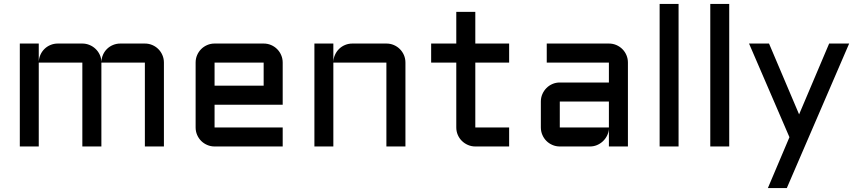

<svg xmlns="http://www.w3.org/2000/svg" viewBox="-20 -740 4330 970"><path d="M492.2 -423.8V0H396V-423.8H175.8V0H80.1V-520H175.8V-428.2Q176.8 -447.3 184.6 -464.1Q192.4 -481 205.3 -493.4Q218.3 -505.9 235.4 -512.9Q252.4 -520 272 -520H396Q415 -520 432.1 -512.9Q449.2 -505.9 462.4 -493.4Q475.6 -481 483.6 -464.1Q491.7 -447.3 492.2 -428.2Q493.2 -447.3 500.7 -464.1Q508.3 -481 521.2 -493.4Q534.2 -505.9 551.3 -512.9Q568.4 -520 587.9 -520H711.9Q731.9 -520 749.5 -512.5Q767.1 -504.9 780 -491.9Q793 -479 800.5 -461.4Q808.1 -443.8 808.1 -423.8V0H711.9V-423.8Z M1408.2 -210.9H1064V-96.2H1408.2V0H1064Q1044.4 0 1026.9 -7.6Q1009.3 -15.1 996.3 -28.1Q983.4 -41 975.8 -58.6Q968.3 -76.2 968.3 -96.2V-423.8Q968.3 -443.8 975.8 -461.4Q983.4 -479 996.3 -491.9Q1009.3 -504.9 1026.9 -512.5Q1044.4 -520 1064 -520H1312Q1332 -520 1349.6 -512.5Q1367.2 -504.9 1380.1 -491.9Q1393.1 -479 1400.6 -461.4Q1408.2 -443.8 1408.2 -423.8ZM1064 -423.8V-307.1H1312V-423.8Z M2028.3 0H1932.1V-423.8H1664.1V0H1568.4V-520H1664.1V-428.2Q1665 -447.3 1672.9 -464.1Q1680.7 -481 1693.6 -493.4Q1706.5 -505.9 1723.6 -512.9Q1740.7 -520 1760.3 -520H1932.1Q1952.1 -520 1969.7 -512.5Q1987.3 -504.9 2000.2 -491.9Q2013.2 -479 2020.8 -461.4Q2028.3 -443.8 2028.3 -423.8Z M2158.2 -520H2285.2V-680.2H2381.3V-520H2552.2V-423.8H2381.3V-96.2H2552.2V0H2381.3Q2361.8 0 2344.2 -7.6Q2326.7 -15.1 2313.5 -28.1Q2300.3 -41 2292.7 -58.6Q2285.2 -76.2 2285.2 -96.2V-423.8H2158.2Z M2712.4 -227.1Q2712.4 -247.1 2720 -264.4Q2727.5 -281.7 2740.5 -294.9Q2753.4 -308.1 2771 -315.7Q2788.6 -323.2 2808.1 -323.2H3056.2V-423.8H2742.2V-520H3056.2Q3076.2 -520 3093.8 -512.5Q3111.3 -504.9 3124.3 -491.9Q3137.2 -479 3144.8 -461.4Q3152.3 -443.8 3152.3 -423.8V0H3056.2V-87.9Q3054.7 -69.8 3046.4 -53.7Q3038.1 -37.6 3025.1 -25.6Q3012.2 -13.7 2995.6 -6.8Q2979 0 2960.4 0H2808.1Q2788.6 0 2771 -7.6Q2753.4 -15.1 2740.5 -28.1Q2727.5 -41 2720 -58.6Q2712.4 -76.2 2712.4 -96.2ZM2808.1 -96.2H3056.2V-227.1H2808.1Z M3408.2 -720.2V0H3312.5V-720.2Z M3664.1 -720.2V0H3568.4V-720.2Z M3859.4 210 3968.3 -46.9 3764.2 -520H3865.2L4017.1 -162.1L4168.9 -520H4270L3955.1 210Z"/></svg>

Font: Aldrich
Style: Regular
Weight: 400
Designer: Matthew Desmond
Foundry: Matthew Desmond
Version: Version 1.001 2011